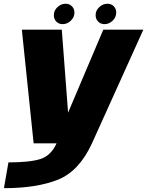

<svg xmlns="http://www.w3.org/2000/svg" viewBox="-50 -748 768 1002"><path d="M125.5 0H430L698 -593H489L270.5 -78H311.5L272.5 -593H64ZM-29.5 234Q141.5 234 252.2 189.8Q363 145.5 430 0L245.5 -0.5Q216.5 64 161.2 81.8Q106 99.5 -6 99.5ZM277.5 -622Q300.5 -622 319.5 -640Q338.5 -658 338.5 -682.5Q338.5 -702 325.5 -715.2Q312.5 -728.5 292.5 -728.5Q268.5 -728.5 249.8 -710.8Q231 -693 231 -669Q231 -649 243.8 -635.5Q256.5 -622 277.5 -622ZM495.5 -622Q519 -622 537.8 -640Q556.5 -658 556.5 -682.5Q556.5 -702 543.8 -715.2Q531 -728.5 510.5 -728.5Q487 -728.5 468 -710.8Q449 -693 449 -669Q449 -649 462 -635.5Q475 -622 495.5 -622Z"/></svg>

Font: Anybody UltraCondensed Thin ExtraBold
Style: Italic
Weight: 800
Italic angle: -10°
Version: Version 1.111